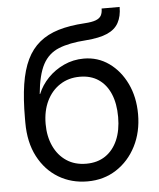

<svg xmlns="http://www.w3.org/2000/svg" viewBox="-53 -774 689 830"><g transform="rotate(-5 291.5 -358.5)"><path d="M293.9 11.7Q223.6 11.7 168 -21.7Q112.3 -55.2 79.8 -117.2Q47.4 -179.2 47.4 -264.6V-283.2Q47.4 -367.7 57.1 -430.4Q66.9 -493.2 88.1 -537.1Q109.4 -581.1 143.6 -609.1Q177.7 -637.2 226.3 -651.9Q274.9 -666.5 339.8 -670.4Q372.6 -672.4 389.4 -679Q406.2 -685.5 412.6 -697.5Q418.9 -709.5 418.9 -727.5H497.1Q497.1 -687 481.9 -659.2Q466.8 -631.3 432.6 -616.2Q398.4 -601.1 339.8 -596.7Q266.6 -591.8 220.9 -573.2Q175.3 -554.7 151.6 -510.3Q127.9 -465.8 120.1 -382.8H122.1Q137.2 -419.9 166.7 -450.7Q196.3 -481.4 236.6 -500Q276.9 -518.6 322.8 -518.6Q383.8 -518.6 431.9 -484.4Q480 -450.2 508.1 -391.6Q536.1 -333 536.1 -258.8Q536.1 -181.6 504.9 -120.4Q473.6 -59.1 418.9 -23.7Q364.3 11.7 293.9 11.7ZM294.9 -64.9Q343.3 -64.9 377.7 -88.1Q412.1 -111.3 430.7 -153.8Q449.2 -196.3 449.2 -254.4Q449.2 -312.5 431.4 -354.5Q413.6 -396.5 380.1 -419.2Q346.7 -441.9 298.8 -441.9Q250 -441.9 212.9 -417.7Q175.8 -393.6 155 -350.6Q134.3 -307.6 134.3 -251Q134.3 -197.3 153.8 -155Q173.3 -112.8 209.2 -88.9Q245.1 -64.9 294.9 -64.9Z"/></g></svg>

Font: Inter 18pt
Style: Regular
Weight: 400
Designer: Rasmus Andersson
Foundry: rsms
Version: Version 4.001;git-66647c0bb